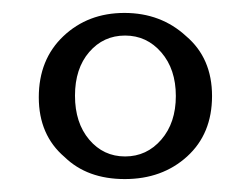

<svg xmlns="http://www.w3.org/2000/svg" viewBox="-20 -658 388 297"><path d="M268 -602Q308 -568 308 -509.5Q308 -451 269.5 -416Q231 -381 173 -381Q115 -381 80 -415Q40 -449 40 -507.5Q40 -566 78 -602Q116 -638 172.5 -638Q229 -638 268 -602ZM173.5 -416Q207 -416 229.5 -442Q252 -468 252 -509.5Q252 -551 229.5 -577Q207 -603 173.5 -603Q140 -603 118 -577.5Q96 -552 96 -510Q96 -468 118 -442Q140 -416 173.5 -416Z"/></svg>

Font: GFS Didot
Style: Regular
Weight: 400
Designer: Takis Katsoulidis and George D. Matthiopoulos
Foundry: Takis Katsoulidis and George D. Matthiopoulos
Version: Version 1.0